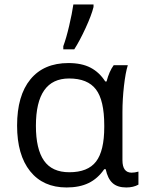

<svg xmlns="http://www.w3.org/2000/svg" viewBox="-20 -826 651 856"><path d="M289.1 -58.1Q371.6 -58.1 408.2 -105.7Q444.8 -153.3 444.8 -259.8V-267.1Q444.8 -378.9 407.7 -427.5Q370.6 -476.1 288.1 -476.1Q140.1 -476.1 140.1 -265.1Q140.1 -161.6 176 -109.9Q211.9 -58.1 289.1 -58.1ZM276.9 9.8Q172.4 9.8 114.3 -62.7Q56.2 -135.3 56.2 -266.1Q56.2 -399.9 115.7 -472.4Q175.3 -544.9 285.2 -544.9Q344.2 -544.9 383.5 -524.4Q422.9 -503.9 449.2 -462.9H455.1Q466.8 -507.8 486.8 -535.2H549.8Q539.6 -502.9 532.7 -442.9Q525.9 -382.8 525.9 -326.2V-111.8Q525.9 -56.2 566.9 -56.2Q581.1 -56.2 597.2 -61V-2.9Q574.7 9.8 543 9.8Q503.4 9.8 481.7 -10Q460 -29.8 451.2 -71.8H444.8Q416 -29.8 375.2 -10Q334.5 9.8 276.9 9.8ZM262.2 -620.1Q275.4 -655.3 288.3 -710.7Q301.3 -766.1 307.1 -806.2H397V-794.9Q388.2 -758.8 361.6 -700.9Q335 -643.1 311 -606H262.2Z"/></svg>

Font: Open Sans ACDW
Style: acdw
Weight: 400
Foundry: Ascender Corporation
Version: Version 1.10